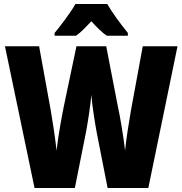

<svg xmlns="http://www.w3.org/2000/svg" viewBox="-20 -947 919 967"><path d="M520 -927H360C339 -889 285 -816 255 -781V-767H363C386 -783 409 -807 440 -840C469 -808 493 -784 518 -767H624V-781C586 -828 546 -882 520 -927ZM874 -714H699L639 -388C629 -330 615 -243 610 -189C602 -258 585 -361 573 -414L515 -714H365L302 -414C292 -365 273 -264 265 -189C258 -251 244 -344 236 -389L177 -714H5L154 0H357L413 -281C422 -329 436 -417 440 -469C445 -408 458 -330 467 -280L522 0H727Z"/></svg>

Font: Noto Sans Sinhala Condensed Black
Style: Regular
Weight: 900
Width: 3
Designer: Jelle Bosma - Monotype Design Team
Foundry: Monotype Imaging Inc.
Version: Version 2.006